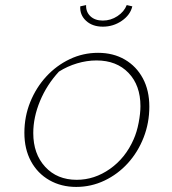

<svg xmlns="http://www.w3.org/2000/svg" viewBox="-20 -730 678 756"><path d="M280 6Q221 6 174.5 -20.5Q128 -47 102 -95Q76 -143 76 -207Q76 -271 99 -328Q122 -385 162 -428.5Q202 -472 254.5 -497Q307 -522 366 -522Q426 -522 471.5 -495.5Q517 -469 542.5 -421.5Q568 -374 568 -310Q568 -246 545.5 -188.5Q523 -131 483.5 -87.5Q444 -44 391.5 -19Q339 6 280 6ZM282 -22Q352 -22 413 -65Q474 -108 506 -181Q519 -210 526 -247Q533 -284 533 -312Q533 -394 486 -443Q439 -492 360 -492Q322 -492 283.5 -480.5Q245 -469 212 -448Q164 -396 137.5 -332Q111 -268 111 -206Q111 -124 158 -73Q205 -22 282 -22ZM385 -625Q344 -625 319 -648Q294 -671 296 -705L319 -710Q318 -683 336 -666Q354 -649 385 -649Q416 -649 442.5 -666.5Q469 -684 479 -710L501 -705Q493 -671 459.5 -648Q426 -625 385 -625Z"/></svg>

Font: Piazzolla SC Thin
Style: Italic
Weight: 100
Italic angle: -11.3°
Designer: Juan Pablo del Peral
Foundry: Huerta Tipografica
Version: Version 1.330